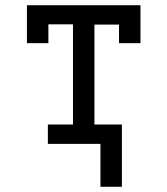

<svg xmlns="http://www.w3.org/2000/svg" viewBox="-20 -550 640 734"><path d="M364 164V0H163V-74H259V-457H165V-385H83V-530H517V-385H435V-456H341V-74H446V164Z"/></svg>

Font: Iosevka Slab Extended
Style: Regular
Weight: 400
Width: 7
Monospace: yes
Designer: Belleve Invis
Foundry: Belleve Invis
Version: Version 11.1.1; ttfautohint (v1.8.3)